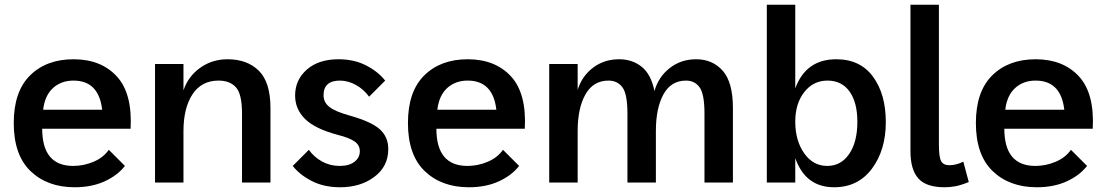

<svg xmlns="http://www.w3.org/2000/svg" viewBox="-20 -770 4669 810"><path d="M507 -70Q476 -30 421.5 -5Q367 20 295 20Q180 20 109 -48Q38 -116 38 -251Q38 -384 107 -452Q176 -520 290 -520Q406 -520 472.5 -448Q539 -376 531 -227H158Q158 -70 289 -70Q333 -70 374.5 -87.5Q416 -105 439 -138ZM411 -307Q397 -430 290 -430Q238 -430 203.5 -398.5Q169 -367 162 -307Z M1001 -291Q1001 -373 975.5 -401.5Q950 -430 902 -430Q830 -430 792 -372Q754 -314 754 -217V0H634V-500H754V-389Q774 -448 824.5 -484Q875 -520 940 -520Q1023 -520 1072 -471.5Q1121 -423 1121 -314V0H1001Z M1283 -138Q1304 -108 1338 -89Q1372 -70 1413 -70Q1453 -70 1475.5 -87.5Q1498 -105 1498 -132Q1498 -158 1475.5 -173.5Q1453 -189 1405 -201Q1308 -227 1266.5 -268.5Q1225 -310 1225 -367Q1225 -433 1274.5 -476.5Q1324 -520 1408 -520Q1474 -520 1524.5 -494Q1575 -468 1605 -430L1537 -362Q1516 -392 1482.5 -411Q1449 -430 1414 -430Q1345 -430 1345 -368Q1345 -338 1370 -318.5Q1395 -299 1457 -282Q1548 -256 1583 -224Q1618 -192 1618 -141Q1618 -68 1559.5 -24Q1501 20 1415 20Q1347 20 1296 -6Q1245 -32 1215 -70Z M2170 -70Q2139 -30 2084.5 -5Q2030 20 1958 20Q1843 20 1772 -48Q1701 -116 1701 -251Q1701 -384 1770 -452Q1839 -520 1953 -520Q2069 -520 2135.5 -448Q2202 -376 2194 -227H1821Q1821 -70 1952 -70Q1996 -70 2037.5 -87.5Q2079 -105 2102 -138ZM2074 -307Q2060 -430 1953 -430Q1901 -430 1866.5 -398.5Q1832 -367 1825 -307Z M2297 -500H2417V-391Q2435 -449 2482 -484.5Q2529 -520 2592 -520Q2648 -520 2687.5 -488Q2727 -456 2741 -386Q2758 -446 2805.5 -483Q2853 -520 2917 -520Q2986 -520 3029 -471.5Q3072 -423 3072 -314V0H2952V-291Q2952 -373 2931.5 -401.5Q2911 -430 2874 -430Q2811 -430 2779 -372Q2747 -314 2747 -217V0H2627V-291Q2627 -373 2606 -401.5Q2585 -430 2547 -430Q2483 -430 2450 -372Q2417 -314 2417 -217V0H2297Z M3215 -750H3335V-397Q3380 -520 3508 -520Q3609 -520 3663 -446.5Q3717 -373 3717 -255Q3717 -137 3658.5 -58.5Q3600 20 3499 20Q3378 20 3335 -103V0H3215ZM3470 -70Q3528 -70 3562.5 -120.5Q3597 -171 3597 -256Q3597 -338 3564 -384Q3531 -430 3471 -430Q3411 -430 3373 -381.5Q3335 -333 3335 -257Q3335 -177 3372.5 -123.5Q3410 -70 3470 -70Z M4067 -2Q4032 12 4009.5 16Q3987 20 3965 20Q3887 20 3854 -17.5Q3821 -55 3821 -132V-750H3941V-161Q3941 -107 3950.5 -90Q3960 -73 3985 -73Q4014 -73 4044 -88Z M4566 -70Q4535 -30 4480.5 -5Q4426 20 4354 20Q4239 20 4168 -48Q4097 -116 4097 -251Q4097 -384 4166 -452Q4235 -520 4349 -520Q4465 -520 4531.5 -448Q4598 -376 4590 -227H4217Q4217 -70 4348 -70Q4392 -70 4433.5 -87.5Q4475 -105 4498 -138ZM4470 -307Q4456 -430 4349 -430Q4297 -430 4262.5 -398.5Q4228 -367 4221 -307Z"/></svg>

Font: Moderustic Med
Style: Regular
Weight: 500
Designer: Tural Alisoy
Foundry: TAFT Foundry
Version: Version 2.110